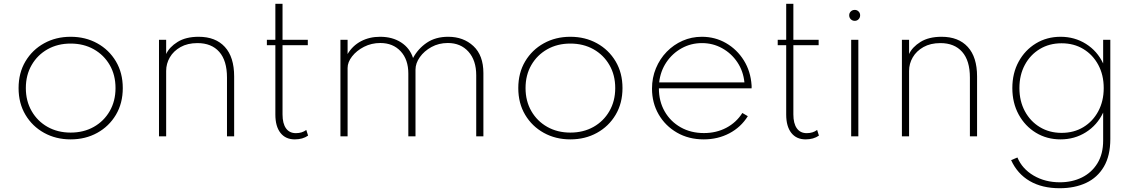

<svg xmlns="http://www.w3.org/2000/svg" viewBox="-20 -723 6022 1018"><path d="M354.5 16Q433 16 495.5 -18.5Q558 -53 594.5 -114.2Q631 -175.5 631 -256Q631 -336.5 594.5 -397.8Q558 -459 495.5 -493.5Q433 -528 354.5 -528Q276.5 -528 214 -493.5Q151.5 -459 115 -397.8Q78.5 -336.5 78.5 -256Q78.5 -175.5 115 -114.2Q151.5 -53 214 -18.5Q276.5 16 354.5 16ZM354.5 -20Q286 -20 232.2 -50.2Q178.5 -80.5 147.8 -134Q117 -187.5 117 -256Q117 -325 147.8 -378.2Q178.5 -431.5 232.2 -461.8Q286 -492 354.5 -492Q423.5 -492 477.2 -461.8Q531 -431.5 561.8 -378.2Q592.5 -325 592.5 -256Q592.5 -187.5 561.8 -134Q531 -80.5 477.2 -50.2Q423.5 -20 354.5 -20Z M823 0H861V-347Q861 -385.5 880.5 -419Q900 -452.5 937.2 -473.5Q974.5 -494.5 1027 -494.5Q1101.5 -494.5 1142.5 -448Q1183.5 -401.5 1183.5 -312V0H1221.5V-317.5Q1221.5 -420.5 1172.2 -474.2Q1123 -528 1033.5 -528Q965.5 -528 921.8 -500.8Q878 -473.5 861 -436.5V-512H823Z M1543 16Q1585 16 1613.5 -4L1604 -34Q1581.5 -17 1549 -17Q1514.5 -17 1496.2 -42.8Q1478 -68.5 1478 -116.5V-483.5H1612V-512H1478V-703H1440V-512H1395V-483.5H1440V-115.5Q1440 -53 1467 -18.5Q1494 16 1543 16Z M1785 0H1823V-362.5Q1823 -393.5 1846.8 -424Q1870.5 -454.5 1910 -474.8Q1949.5 -495 1996.5 -495Q2063.5 -495 2104.2 -451.2Q2145 -407.5 2145 -333V0H2183V-353.5Q2183 -387.5 2206 -420Q2229 -452.5 2267.8 -473.8Q2306.5 -495 2354.5 -495Q2422.5 -495 2463.8 -449Q2505 -403 2505 -324V0H2543V-335.5Q2543 -429.5 2490 -478.8Q2437 -528 2356.5 -528Q2289.5 -528 2243 -496.5Q2196.5 -465 2170 -415.5Q2153 -468 2106.8 -498Q2060.5 -528 1995.5 -528Q1939 -528 1894.2 -504.5Q1849.5 -481 1823 -436.5V-512H1785Z M3004 16Q3082.5 16 3145 -18.5Q3207.5 -53 3244 -114.2Q3280.5 -175.5 3280.5 -256Q3280.5 -336.5 3244 -397.8Q3207.5 -459 3145 -493.5Q3082.5 -528 3004 -528Q2926 -528 2863.5 -493.5Q2801 -459 2764.5 -397.8Q2728 -336.5 2728 -256Q2728 -175.5 2764.5 -114.2Q2801 -53 2863.5 -18.5Q2926 16 3004 16ZM3004 -20Q2935.5 -20 2881.8 -50.2Q2828 -80.5 2797.2 -134Q2766.5 -187.5 2766.5 -256Q2766.5 -325 2797.2 -378.2Q2828 -431.5 2881.8 -461.8Q2935.5 -492 3004 -492Q3073 -492 3126.8 -461.8Q3180.5 -431.5 3211.2 -378.2Q3242 -325 3242 -256Q3242 -187.5 3211.2 -134Q3180.5 -80.5 3126.8 -50.2Q3073 -20 3004 -20Z M3711.5 16Q3786 16 3847.2 -16.2Q3908.5 -48.5 3945 -107L3916 -124Q3884 -73.5 3831 -45.5Q3778 -17.5 3712.5 -17.5Q3643 -17.5 3589 -48Q3535 -78.5 3504.2 -132.2Q3473.5 -186 3473.5 -254.5H3965Q3965 -259.5 3965.2 -262.8Q3965.5 -266 3965 -270.5Q3960 -345 3923.8 -403Q3887.5 -461 3829.5 -494.5Q3771.5 -528 3701 -528Q3647 -528 3599.2 -507Q3551.5 -486 3515 -448.5Q3478.5 -411 3457.8 -361Q3437 -311 3437 -253Q3437 -177.5 3472.2 -116.5Q3507.5 -55.5 3569.5 -19.8Q3631.5 16 3711.5 16ZM3475 -286Q3481.5 -345.5 3513.2 -392.8Q3545 -440 3594.2 -467.2Q3643.5 -494.5 3702 -494.5Q3760 -494.5 3809 -467.2Q3858 -440 3889.5 -393Q3921 -346 3927 -286Z M4251.5 16Q4293.5 16 4322 -4L4312.5 -34Q4290 -17 4257.5 -17Q4223 -17 4204.8 -42.8Q4186.5 -68.5 4186.5 -116.5V-483.5H4320.5V-512H4186.5V-703H4148.5V-512H4103.5V-483.5H4148.5V-115.5Q4148.5 -53 4175.5 -18.5Q4202.5 16 4251.5 16Z M4512 -612.5Q4524 -612.5 4532.2 -621Q4540.5 -629.5 4540.5 -642Q4540.5 -654 4532.2 -662.2Q4524 -670.5 4512 -670.5Q4499.5 -670.5 4491 -662.2Q4482.5 -654 4482.5 -642Q4482.5 -629.5 4491 -621Q4499.5 -612.5 4512 -612.5ZM4493 0H4531V-512H4493Z M4762 0H4800V-347Q4800 -385.5 4819.5 -419Q4839 -452.5 4876.2 -473.5Q4913.5 -494.5 4966 -494.5Q5040.5 -494.5 5081.5 -448Q5122.5 -401.5 5122.5 -312V0H5160.5V-317.5Q5160.5 -420.5 5111.2 -474.2Q5062 -528 4972.5 -528Q4904.5 -528 4860.8 -500.8Q4817 -473.5 4800 -436.5V-512H4762Z M5598.5 275Q5678 275 5738.5 246.8Q5799 218.5 5833 160.5Q5867 102.5 5867 14V-512H5829V-386.5Q5798 -452.5 5738 -490.2Q5678 -528 5603.5 -528Q5530.5 -528 5472.5 -492.8Q5414.5 -457.5 5381 -396.2Q5347.5 -335 5347.5 -256Q5347.5 -177.5 5381 -116Q5414.5 -54.5 5472.5 -19.2Q5530.5 16 5603 16Q5677.5 16 5737.5 -21.8Q5797.5 -59.5 5829 -126V22.5Q5829 93 5798.8 142.5Q5768.5 192 5716.5 217.8Q5664.5 243.5 5599.5 243.5Q5521 243.5 5460.2 207.8Q5399.5 172 5374.5 112L5341 126Q5374 198.5 5439.5 236.8Q5505 275 5598.5 275ZM5608.5 -18.5Q5544 -18.5 5493.5 -49Q5443 -79.5 5414 -133.2Q5385 -187 5385 -256Q5385 -325.5 5413.8 -379Q5442.5 -432.5 5493 -463Q5543.5 -493.5 5608.5 -493.5Q5674 -493.5 5724.2 -463Q5774.5 -432.5 5803.2 -379Q5832 -325.5 5832 -256Q5832 -187 5803.2 -133.2Q5774.5 -79.5 5724.2 -49Q5674 -18.5 5608.5 -18.5Z"/></svg>

Font: Spartan ExtraLight
Style: Regular
Weight: 200
Designer: Matt Bailey, Mirko Velimirovic
Foundry: Matt Bailey
Version: Version 1.003; ttfautohint (v1.8.3)